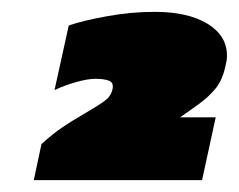

<svg xmlns="http://www.w3.org/2000/svg" viewBox="-20 -674 403 324"><path d="M37 -370 50 -431Q69 -448 83.5 -458Q98 -468 122 -482Q153 -500 160.5 -507Q168 -514 170 -524Q172 -535 163.5 -538Q155 -541 141 -541Q128 -541 108.5 -535.5Q89 -530 72 -522L96 -631Q119 -639 160 -646.5Q201 -654 241 -654Q297 -654 330 -634Q363 -614 363 -580Q363 -576 362.5 -572.5Q362 -569 361 -565Q356 -540 344.5 -525.5Q333 -511 315 -498L284 -476H344L321 -370Z"/></svg>

Font: Kanit Black
Style: Italic
Weight: 900
Italic angle: -12°
Designer: Katatrad Team
Foundry: CadsonDemak
Version: Version 2.000; ttfautohint (v1.8.3)